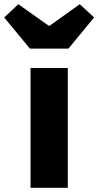

<svg xmlns="http://www.w3.org/2000/svg" viewBox="-73 -892 467 912"><path d="M72 -569H249V0H72ZM-53 -809 14 -872 158 -770H163L306 -872L374 -809L252 -661H69Z"/></svg>

Font: Kinto Sans Black
Style: Regular
Weight: 900
Designer: Authors: Ryoko NISHIZUKA  (kana & ideographs); Paul D. Hunt (Latin, Greek & Cyrillic); Wenlong ZHANG  (bopomofo); Sandol
Foundry: Adobe Systems Incorporated, ookami Inc.
Version: Version 0.001